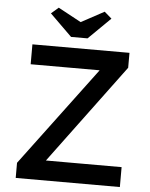

<svg xmlns="http://www.w3.org/2000/svg" viewBox="-60 -951 778 999"><g transform="rotate(5 329.5 -451.0)"><path d="M593 -622 196 -87 180 -104H604V0H60V-79L459 -613L474 -596H86V-700H593ZM341 -829 206 -902 168 -869 283 -756H369L484 -869L446 -902L311 -829Z"/></g></svg>

Font: Lexend
Style: Regular
Weight: 400
Designer: Thomas Jockin
Foundry: Lexend
Version: Version 1.000